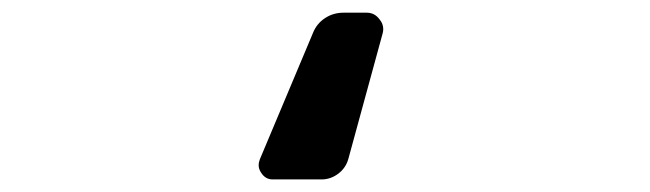

<svg xmlns="http://www.w3.org/2000/svg" viewBox="-20 -199 1040 307"><path d="M537.1 54.7Q533.2 69.3 521 78.6Q508.8 87.9 494.1 87.9H416Q404.3 87.9 397.5 77.1Q393.6 71.3 393.6 65.4Q393.6 60.5 395.5 55.7L480.5 -146.5Q486.3 -161.1 499.5 -169.9Q512.7 -178.7 529.3 -178.7H566.4Q579.1 -178.7 586.9 -168Q592.8 -161.1 592.8 -152.3Q592.8 -149.4 591.8 -145.5Z"/></svg>

Font: Gen Jyuu Gothic L Monospace Medium
Style: Regular
Weight: 500
Designer: [Source Han Sans]
Ryoko NISHIZUKA  (kana & ideographs); Paul D. Hunt (Latin, Greek & Cyrillic); Wenlong ZHANG  (bopomofo
Version: Version 1.002.20150607